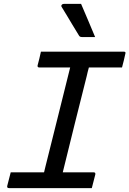

<svg xmlns="http://www.w3.org/2000/svg" viewBox="-20 -965 664 985"><path d="M451 0H26Q15 0 17 -11Q22 -30 26 -46Q30 -62 35 -81H206Q209 -95 213 -110Q217 -125 220 -138Q250 -257 280 -378Q310 -499 340 -619H181Q175 -619 173.5 -622.5Q172 -626 173 -630Q178 -649 182 -665Q186 -681 190 -700H615Q627 -700 623 -689Q619 -670 615 -654Q611 -638 606 -619H436Q433 -608 430 -596.5Q427 -585 425 -575Q394 -452 363 -328Q332 -204 302 -81H460Q471 -81 469 -70Q464 -51 460 -35Q456 -19 451 0ZM396 -945Q416 -899 432.5 -859.5Q449 -820 468 -775H400Q389 -775 385 -783Q363 -819 350 -840.5Q337 -862 325.5 -881.5Q314 -901 296 -930Q293 -935 296.5 -940Q300 -945 307 -945Z"/></svg>

Font: Recursive Mn Lnr St
Style: Italic
Weight: 400
Italic angle: -15°
Monospace: yes
Version: Version 1.079;hotconv 1.0.112;makeotfexe 2.5.65598; ttfautoh